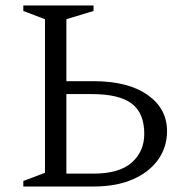

<svg xmlns="http://www.w3.org/2000/svg" viewBox="-20 -680 663 700"><path d="M321 0H65V-20L144 -50V-610L65 -640V-660H321V-640L222 -610V-384H321Q447 -384 518 -334Q589 -284 589 -202Q589 -144 557 -98.5Q525 -53 465 -26.5Q405 0 321 0ZM315 -337H222V-47H321Q415 -47 460.5 -87.5Q506 -128 506 -192Q506 -268 460 -302.5Q414 -337 315 -337Z"/></svg>

Font: Spectral SC Light
Style: Regular
Weight: 300
Designer: Jean-Baptiste Levee
Foundry: Production Type
Version: Version 2.001